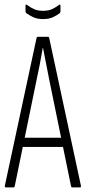

<svg xmlns="http://www.w3.org/2000/svg" viewBox="-20 -815 374 835"><path d="M6 0Q0 0 1 -7L139 -650Q140 -655 145 -655H188Q193 -655 194 -650L332 -7Q333 0 328 0H295Q290 0 289 -5L194 -469Q187 -504 180.5 -538Q174 -572 167 -607H166Q160 -572 153.5 -537.5Q147 -503 139 -467L44 -5Q43 0 38 0ZM71 -176 80 -216H252L261 -176ZM167 -732Q141 -732 123 -741Q105 -750 94 -758Q91 -761 91 -766V-790Q91 -798 97 -794Q111 -783 127.5 -775.5Q144 -768 167 -768Q191 -768 207 -775.5Q223 -783 237 -794Q239 -796 241 -795Q243 -794 243 -790V-766Q243 -761 240 -758Q229 -749 211 -740.5Q193 -732 167 -732Z"/></svg>

Font: Sofia Sans Extra Condensed Light
Style: Regular
Weight: 300
Designer: Botio Nikoltchev, Ani Petrova
Foundry: lettersoup
Version: Version 4.101